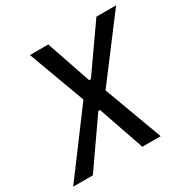

<svg xmlns="http://www.w3.org/2000/svg" viewBox="-187 -843 973 988"><g transform="rotate(-30 300.0 -349.0)"><path d="M491 0H382L288 -273H278L88 0H-29L241 -362L117 -698H226L316 -434H327L512 -698H629L363 -346Z"/></g></svg>

Font: IBM Plex Sans Condensed Medium
Style: Italic
Weight: 500
Width: 3
Italic angle: -11°
Designer: Mike Abbink, Paul van der Laan, Pieter van Rosmalen
Foundry: Bold Monday
Version: Version 1.3